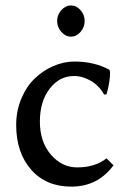

<svg xmlns="http://www.w3.org/2000/svg" viewBox="-20 -675 471 712"><path d="M253.9 -393.1Q200.7 -393.1 164.3 -346.2Q127.9 -299.3 127.9 -224.1Q127.9 -148.9 168.7 -101.6Q209.5 -54.2 266.1 -54.2Q332.5 -54.2 375 -87.9L400.9 -62Q342.8 17.1 244.1 17.1Q150.9 17.1 95.5 -45.9Q40 -108.9 40 -211.9Q40 -264.2 59.1 -309.3Q78.1 -354.5 108.9 -384Q139.6 -413.6 178.2 -430.2Q216.8 -446.8 255.9 -446.8Q330.1 -446.8 386.2 -416L388.2 -407.2Q388.2 -371.1 375 -325.2L366.2 -324.2Q347.7 -357.4 317.1 -375.2Q286.6 -393.1 253.9 -393.1ZM207.5 -556.6Q191.9 -574.2 191.9 -597.2Q191.9 -620.1 207.5 -637.5Q223.1 -654.8 243.2 -654.8Q263.2 -654.8 278.6 -637.5Q293.9 -620.1 293.9 -597.2Q293.9 -574.2 278.6 -556.6Q263.2 -539.1 243.2 -539.1Q223.1 -539.1 207.5 -556.6Z"/></svg>

Font: Linear Smooth Low Contrast
Style: Regular
Weight: 500
Designer: Philipp H. Poll, Flanker
Foundry: Philipp H. Poll, reworked by Flanker
Version: Version 1.010 | FøM Fix